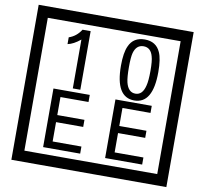

<svg xmlns="http://www.w3.org/2000/svg" viewBox="-106 -1075 1366 1281"><g transform="rotate(10 577.5 -435.0)"><path d="M1103 90H53V-960H1103ZM1028 15V-885H128V15ZM425 -450H374V-781Q328 -743 288 -735V-781Q339 -798 370 -847H425ZM917 -656Q917 -442 791 -442Q664 -442 664 -656Q664 -744 685 -789Q714 -855 791 -855Q868 -855 897 -789Q917 -745 917 -656ZM864 -656Q864 -723 855 -752Q840 -809 791 -809Q742 -809 726 -752Q718 -723 718 -656Q718 -587 726 -553Q742 -488 791 -488Q839 -488 855 -554Q864 -587 864 -656ZM498 -30H247V-427H493V-379H303V-257H487V-209H303V-78H498ZM918 -30H667V-427H913V-379H723V-257H907V-209H723V-78H918Z"/></g></svg>

Font: Unicode BMP Fallback SIL
Style: Regular
Weight: 400
Foundry: NRSI, SIL International
Version: Version 5.1 Based on Unicode 5.1